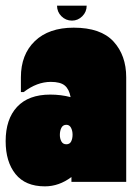

<svg xmlns="http://www.w3.org/2000/svg" viewBox="-20 -644 492 680"><path d="M427 -370V0H233V-17Q189 16 139 16Q70 16 35 -27.5Q0 -71 0 -144Q0 -222 40.5 -265.5Q81 -309 158 -309Q196 -309 230 -300Q225 -328 209.5 -341Q194 -354 160 -354Q111 -354 64 -318H54V-370Q54 -451 103.5 -498.5Q153 -546 241 -546Q337 -546 382 -497Q427 -448 427 -370ZM237 -167Q237 -181 231.5 -191.5Q226 -202 215 -202Q203 -202 197.5 -191.5Q192 -181 192 -166Q192 -153 197.5 -143Q203 -133 215 -133Q227 -133 232 -143Q237 -153 237 -167ZM182 -624H287Q287 -602 271.5 -586.5Q256 -571 235 -571Q213 -571 197.5 -586.5Q182 -602 182 -624Z"/></svg>

Font: FFF_tuoi-tre Text
Style: Regular
Weight: 700
Designer: bBox Type GmbH
Foundry: bBox Type GmbH
Version: Version 1.001